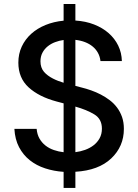

<svg xmlns="http://www.w3.org/2000/svg" viewBox="-20 -838 683 949"><path d="M51.1 -201H161.2Q163.4 -173.7 175.1 -153.2Q186.8 -132.8 204.9 -118.6Q223 -104.4 246.3 -96.4Q269.5 -88.4 294.4 -85.6V-327.1L259.9 -336.3Q172.2 -359.7 121.4 -406.2Q70.7 -452.8 70.7 -528.4Q70.7 -571.7 87.5 -607.8Q104.4 -643.8 134.2 -670.8Q164.1 -697.8 205.1 -714.5Q246.1 -731.2 294.4 -735.8V-818.2H352.6V-736.5Q403.4 -733.3 445.1 -717Q486.9 -700.6 517 -674.2Q547.2 -647.7 564.3 -612.6Q581.3 -577.4 582.4 -536.2H476.6Q474.1 -558.6 464.1 -576.7Q454.2 -594.8 438 -608.1Q421.9 -621.4 400.2 -629.8Q378.6 -638.1 352.6 -641V-413.4L383.2 -405.5Q406.2 -399.9 430.6 -391.3Q454.9 -382.8 478.2 -370.7Q501.4 -358.7 522.2 -342.9Q543 -327.1 558.6 -306.3Q574.2 -285.5 583.3 -259.4Q592.3 -233.3 592.3 -201Q592.3 -114.3 529.8 -55Q467.3 4.3 352.6 11V90.9H294.4V11.4Q246.1 8.2 203.1 -5.9Q160.2 -19.9 127.3 -46Q94.5 -72.1 74.2 -110.6Q54 -149.1 51.1 -201ZM352.6 -85.9Q376.8 -88.8 400.2 -97.1Q423.7 -105.5 442.3 -119.7Q460.9 -133.9 472.3 -154.5Q483.7 -175.1 483.7 -202.1Q483.7 -250 446 -272.7Q408.4 -295.5 352.6 -311.1ZM180 -534.8Q180 -503.6 197.4 -483Q206 -473 217.3 -464.7Q228.7 -456.3 241.5 -449.8Q254.3 -443.2 267.8 -438Q281.2 -432.9 294.4 -429V-640.3Q272.7 -637.4 252.1 -629.6Q231.5 -621.8 215.6 -608.8Q199.6 -595.9 189.8 -577.4Q180 -558.9 180 -534.8Z"/></svg>

Font: Inter P Medium
Style: Regular
Weight: 500
Designer: Rasmus Andersson
Foundry: rsms
Version: Version 3.018;git-588b23468